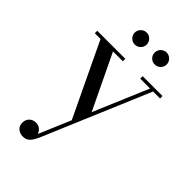

<svg xmlns="http://www.w3.org/2000/svg" viewBox="-272 -738 1090 1090"><g transform="rotate(45 273.0 -193.5)"><path d="M382.3 -651.4Q402.3 -651.4 416.5 -637.2Q430.7 -623 430.7 -603Q430.7 -583.5 416.5 -569.3Q402.3 -555.2 382.3 -555.2Q362.3 -555.2 348.4 -569.1Q334.5 -583 334.5 -603Q334.5 -623 348.6 -637.2Q362.8 -651.4 382.3 -651.4ZM174.3 -603Q174.3 -623 188.7 -637.2Q203.1 -651.4 222.7 -651.4Q242.2 -651.4 256.3 -637.2Q270.5 -623 270.5 -603Q270.5 -583 256.3 -569.1Q242.2 -555.2 222.7 -555.2Q202.6 -555.2 188.5 -569.3Q174.3 -583.5 174.3 -603ZM241.7 -440.4H162.6L320.8 -110.8L460.4 -440.4H381.3V-460H540.5V-440.4H484.4L214.4 198.2Q199.2 232.4 183.6 248Q168 263.7 141.1 263.7Q119.6 263.7 102.1 250Q84.5 236.3 84.5 210Q84.5 185.1 100.1 169.7Q115.7 154.3 140.1 154.3Q158.2 154.3 172.6 165Q187 175.8 191.9 193.4L273.4 1.5L62.5 -440.4H16.6V-460H241.7Z"/></g></svg>

Font: Bodoni* 11pt
Style: Regular
Weight: 400
Version: Version 2.3